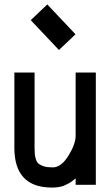

<svg xmlns="http://www.w3.org/2000/svg" viewBox="-20 -822 490 854"><path d="M315.9 -669.4 242.2 -599.6 116.7 -732.4 190.4 -802.2ZM219.7 -77.6Q255.4 -81.5 285.9 -131.8Q316.4 -182.1 316.4 -218.3V-499.5H406.2V0H316.4V-28.8Q307.1 -20.5 298.1 -14.2Q289.1 -7.8 280.3 -3.7Q271.5 0.5 265.4 3.4Q259.3 6.3 250.7 8.1Q242.2 9.8 239.3 10.3Q236.3 10.7 228.3 11.5Q220.2 12.2 219.7 12.2H210.9Q43.9 12.2 43.9 -164.6V-499.5H133.8V-164.6Q133.8 -147 134.8 -136.2Q135.7 -125.5 139.9 -112.8Q144 -100.1 152.1 -93.5Q160.2 -86.9 174.8 -82.3Q189.5 -77.6 210.9 -77.6Z"/></svg>

Font: Anka/Coder Narrow
Style: Bold
Weight: 700
Width: 3
Monospace: yes
Version: Version 001.100